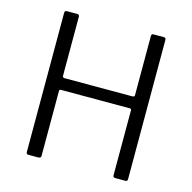

<svg xmlns="http://www.w3.org/2000/svg" viewBox="-108 -850 960 958"><g transform="rotate(15 372.0 -371.0)"><path d="M550 -355H193Q186 -355 186 -347V-12Q186 0 172 0H122Q115 0 112.5 -3Q110 -6 110 -12V-730Q110 -742 121 -742H175Q186 -742 186 -730V-427Q186 -416 196 -416H548Q558 -416 558 -426V-731Q558 -742 568 -742H623Q633 -742 633 -730V-12Q633 0 623 0H570Q558 0 558 -11V-346Q558 -355 550 -355Z"/></g></svg>

Font: Libre Franklin Light
Style: Regular
Weight: 300
Designer: Pablo Impallari, Rodrigo Fuenzalida, Nhung Nguyen
Foundry: Impallari Type
Version: Version 3.000